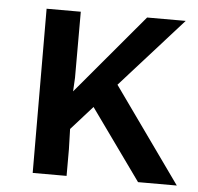

<svg xmlns="http://www.w3.org/2000/svg" viewBox="-45 -603 668 649"><g transform="rotate(5 289.0 -278.5)"><path d="M559.5 -557 348.5 -322 578 0H446.5L274.5 -240L202 -159L204 -90.5V0H89L87.5 -557H203.5V-332.5L201 -286.5L428.5 -557Z"/></g></svg>

Font: Koeln Type Sans
Style: Regular
Weight: 400
Designer: Eben Sorkin
Foundry: Eben Sorkin
Version: Version 2.001